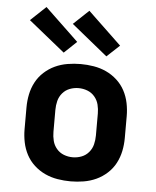

<svg xmlns="http://www.w3.org/2000/svg" viewBox="-55 -819 709 874"><g transform="rotate(5 300.0 -382.5)"><path d="M300 8Q270 8 240 3Q210 -2 183 -14.5Q156 -27 133.5 -47.5Q111 -68 97 -94.5Q83 -121 77 -150.5Q71 -180 71 -210V-310Q71 -340 77 -369.5Q83 -399 97 -425.5Q111 -452 133.5 -472.5Q156 -493 183 -505.5Q210 -518 240 -523Q270 -528 300 -528Q330 -528 360 -523Q390 -518 417 -505.5Q444 -493 466.5 -472.5Q489 -452 503 -425.5Q517 -399 523 -369.5Q529 -340 529 -310V-210Q529 -180 523 -150.5Q517 -121 503 -94.5Q489 -68 466.5 -47.5Q444 -27 417 -14.5Q390 -2 360 3Q330 8 300 8ZM300 -102Q321 -102 340.5 -109.5Q360 -117 373.5 -133Q387 -149 392 -169Q397 -189 397 -210V-310Q397 -331 392 -351Q387 -371 373.5 -387Q360 -403 340.5 -410.5Q321 -418 300 -418Q279 -418 259.5 -410.5Q240 -403 226.5 -387Q213 -371 208 -351Q203 -331 203 -310V-210Q203 -189 208 -169Q213 -149 226.5 -133Q240 -117 259.5 -109.5Q279 -102 300 -102ZM413 -573 248 -707 318 -773 471 -627ZM218 -573 52 -707 122 -773 275 -627Z"/></g></svg>

Font: Iosevka Aile Extrabold
Style: Regular
Weight: 800
Designer: Belleve Invis
Foundry: Belleve Invis
Version: Version 27.3.5; ttfautohint (v1.8.4)